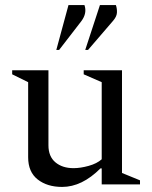

<svg xmlns="http://www.w3.org/2000/svg" viewBox="-20 -727 601 757"><path d="M225 10Q166 10 128.5 -19.5Q91 -49 91 -107V-403L28 -434V-450H171V-154Q171 -110 198.5 -87Q226 -64 270 -64Q297 -64 329.5 -73Q362 -82 381 -99V-403L310 -434V-450H461V-45L532 -16V0H381V-63H376Q303 10 225 10ZM202 -530 250 -707H313Q324 -675 301 -644L213 -530ZM316 -530 374 -707H437Q442 -692 441 -676.5Q440 -661 425 -644L327 -530Z"/></svg>

Font: Spectral
Style: Regular
Weight: 400
Designer: Jean-Baptiste Levee
Foundry: Production Type
Version: Version 1.002